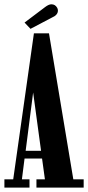

<svg xmlns="http://www.w3.org/2000/svg" viewBox="-20 -852 400 872"><path d="M0 0V-37.5H40L134 -700.5H202.5L313 -37.5H360V0H145.5V-37.5H184L171 -132H91.5L79.5 -37.5H114V0ZM96.5 -167H166.5L130.5 -432ZM118.5 -721 91.5 -749.5 185 -820Q201.5 -832.5 213.5 -832.5Q230.5 -832.5 239.5 -817Q243 -811 243 -804Q243 -783.5 215.5 -772Z"/></svg>

Font: Imbue 10pt
Style: Bold
Weight: 700
Designer: Tyler Finck
Foundry: Etcetera Type Company
Version: Version 1.102; ttfautohint (v1.8.3)